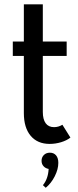

<svg xmlns="http://www.w3.org/2000/svg" viewBox="-20 -660 364 900"><path d="M40 -397.9V-465.3H91.8V-639.6H180.7V-465.3H292.5V-397.9H180.7V-135.3Q180.7 -100.6 194.1 -82.3Q207.5 -64 233.4 -64Q253.9 -64 272.5 -75.2L310.1 -15.1Q293 -1.5 266.4 6.6Q239.7 14.6 212.9 14.6Q155.8 14.6 123.8 -23.4Q91.8 -61.5 91.8 -129.9V-397.9ZM208 131.8Q193.4 129.4 184.1 119.1Q174.8 108.9 174.8 93.8Q174.8 77.1 185.8 66.4Q196.8 55.7 213.9 55.7Q231.9 55.7 242.7 68.1Q253.4 80.6 253.4 103.5Q253.4 133.3 236.6 166.5Q219.7 199.7 194.3 220.2L181.2 208Q205.6 178.2 208 131.8Z"/></svg>

Font: Spartan MB Med
Style: Regular
Weight: 500
Designer: Matt Bailey, Mirko Velimirovic
Foundry: Matt Bailey
Version: Version 1.005